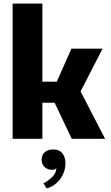

<svg xmlns="http://www.w3.org/2000/svg" viewBox="-20 -770 614 1065"><path d="M50 -750H215V0H50ZM95 -317H295L376 -500H549L427 -263L563 0H378L283 -200H98ZM221 247Q249 232 270 211.5Q291 191 293 163Q291 167 283 169.5Q275 172 266 172Q245 172 228 157Q211 142 211 116Q211 89 228.5 74Q246 59 275 59Q310 59 326.5 81Q343 103 343 135Q343 182 314.5 222Q286 262 239 275Z"/></svg>

Font: Moderustic
Style: Bold
Weight: 700
Designer: Tural Alisoy
Foundry: TAFT Foundry
Version: Version 2.120